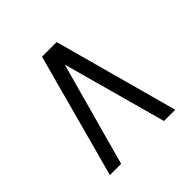

<svg xmlns="http://www.w3.org/2000/svg" viewBox="-127 -807 640 640"><g transform="rotate(-45 193.0 -487.5)"><path d="M39 -268 158 -707H227L347 -268H294L193 -635L92 -268Z"/></g></svg>

Font: Georama ExtraCondensed
Style: Regular
Weight: 400
Width: 2
Designer: Jean-Baptiste Levee
Foundry: Production Type
Version: Version 1.000